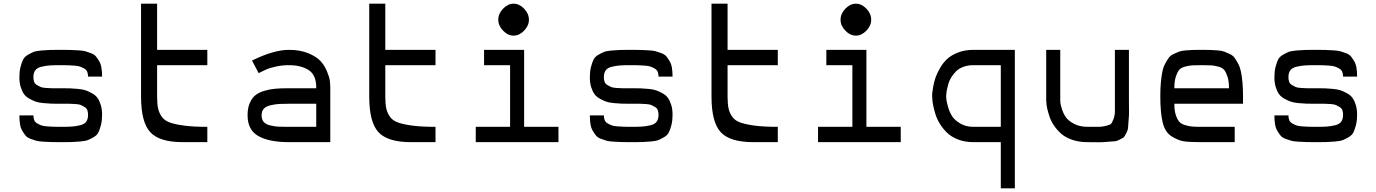

<svg xmlns="http://www.w3.org/2000/svg" viewBox="-20 -770 7456 1040"><path d="M309 0Q275 0 259 -0.5Q243 -1 216 -2.5Q189 -4 176.5 -7.5Q164 -11 145.5 -18Q127 -25 118.5 -35.5Q110 -46 101 -61Q92 -76 88.5 -97Q85 -118 85 -145H161Q161 -130 165.5 -119Q170 -108 181.5 -101.5Q193 -95 203.5 -91Q214 -87 235 -85.5Q256 -84 269 -83.5Q282 -83 309 -83Q349 -83 369.5 -84.5Q390 -86 413.5 -91.5Q437 -97 447 -111Q457 -125 457 -148Q457 -163 453 -173.5Q449 -184 438 -190.5Q427 -197 418.5 -201Q410 -205 389 -206.5Q368 -208 356.5 -208Q345 -208 318 -208H305Q275 -208 259 -208.5Q243 -209 216 -211.5Q189 -214 173.5 -219.5Q158 -225 139 -235.5Q120 -246 109.5 -261Q99 -276 92 -299Q85 -322 85 -352Q85 -383 91 -406.5Q97 -430 104.5 -446Q112 -462 130 -472.5Q148 -483 161.5 -488.5Q175 -494 204 -496.5Q233 -499 251.5 -499.5Q270 -500 309 -500Q343 -500 359 -499.5Q375 -499 402 -497.5Q429 -496 441.5 -492.5Q454 -489 472.5 -482Q491 -475 499.5 -464.5Q508 -454 517 -439Q526 -424 529.5 -403Q533 -382 533 -355H457Q457 -370 452.5 -381Q448 -392 436.5 -398.5Q425 -405 414.5 -409Q404 -413 383 -414.5Q362 -416 349 -416.5Q336 -417 309 -417Q269 -417 248.5 -415.5Q228 -414 204.5 -408.5Q181 -403 171 -389Q161 -375 161 -352Q161 -337 165 -326.5Q169 -316 180 -309.5Q191 -303 199.5 -299Q208 -295 229 -293.5Q250 -292 261.5 -292Q273 -292 300 -292H313Q343 -292 359 -291.5Q375 -291 402 -288.5Q429 -286 444.5 -280.5Q460 -275 479 -264.5Q498 -254 508.5 -239Q519 -224 526 -201Q533 -178 533 -148Q533 -117 527 -93.5Q521 -70 513.5 -54Q506 -38 488 -27.5Q470 -17 456.5 -11.5Q443 -6 414 -3.5Q385 -1 366.5 -0.5Q348 0 309 0Z M970 0Q844 0 794 -54Q744 -108 744 -247V-750H831V-500H1103V-417H831V-247Q831 -207 836.5 -182Q842 -157 857.5 -136Q873 -115 904 -105Q935 -95 982.5 -89Q1030 -83 1103 -83V0Z M1545 0Q1438 0 1379.5 -33Q1321 -66 1321 -146Q1321 -184 1332.5 -211Q1344 -238 1362.5 -253.5Q1381 -269 1411.5 -278Q1442 -287 1472 -289.5Q1502 -292 1545 -292H1693Q1694 -363 1652.5 -390Q1611 -417 1545 -417Q1508 -417 1474.5 -409.5Q1441 -402 1426 -395.5Q1411 -389 1381 -374L1345 -442Q1463 -500 1545 -500Q1605 -500 1649 -482Q1693 -464 1715 -440.5Q1737 -417 1750.5 -385Q1764 -353 1766.5 -333.5Q1769 -314 1769 -295V0ZM1545 -83H1693V-208H1545Q1512 -208 1493.5 -207Q1475 -206 1448.5 -200.5Q1422 -195 1409.5 -181.5Q1397 -168 1397 -146Q1397 -123 1408.5 -109.5Q1420 -96 1444.5 -90.5Q1469 -85 1486 -84Q1503 -83 1535 -83Q1542 -83 1545 -83Z M2206 0Q2080 0 2030 -54Q1980 -108 1980 -247V-750H2067V-500H2339V-417H2067V-247Q2067 -207 2072.5 -182Q2078 -157 2093.5 -136Q2109 -115 2140 -105Q2171 -95 2218.5 -89Q2266 -83 2339 -83V0Z M2845 -663Q2845 -631 2819 -604Q2793 -577 2762 -577Q2731 -577 2705 -604Q2679 -631 2679 -663Q2679 -696 2705 -723Q2731 -750 2762 -750Q2793 -750 2819 -723Q2845 -696 2845 -663ZM2557 0V-83H2743V-417H2602V-500H2819V-83H3005V0Z M3399 0Q3365 0 3349 -0.5Q3333 -1 3306 -2.5Q3279 -4 3266.5 -7.5Q3254 -11 3235.5 -18Q3217 -25 3208.5 -35.5Q3200 -46 3191 -61Q3182 -76 3178.5 -97Q3175 -118 3175 -145H3251Q3251 -130 3255.5 -119Q3260 -108 3271.5 -101.5Q3283 -95 3293.5 -91Q3304 -87 3325 -85.5Q3346 -84 3359 -83.5Q3372 -83 3399 -83Q3439 -83 3459.5 -84.5Q3480 -86 3503.5 -91.5Q3527 -97 3537 -111Q3547 -125 3547 -148Q3547 -163 3543 -173.5Q3539 -184 3528 -190.5Q3517 -197 3508.5 -201Q3500 -205 3479 -206.5Q3458 -208 3446.5 -208Q3435 -208 3408 -208H3395Q3365 -208 3349 -208.5Q3333 -209 3306 -211.5Q3279 -214 3263.5 -219.5Q3248 -225 3229 -235.5Q3210 -246 3199.5 -261Q3189 -276 3182 -299Q3175 -322 3175 -352Q3175 -383 3181 -406.5Q3187 -430 3194.5 -446Q3202 -462 3220 -472.5Q3238 -483 3251.5 -488.5Q3265 -494 3294 -496.5Q3323 -499 3341.5 -499.5Q3360 -500 3399 -500Q3433 -500 3449 -499.5Q3465 -499 3492 -497.5Q3519 -496 3531.5 -492.5Q3544 -489 3562.5 -482Q3581 -475 3589.5 -464.5Q3598 -454 3607 -439Q3616 -424 3619.5 -403Q3623 -382 3623 -355H3547Q3547 -370 3542.5 -381Q3538 -392 3526.5 -398.5Q3515 -405 3504.5 -409Q3494 -413 3473 -414.5Q3452 -416 3439 -416.5Q3426 -417 3399 -417Q3359 -417 3338.5 -415.5Q3318 -414 3294.5 -408.5Q3271 -403 3261 -389Q3251 -375 3251 -352Q3251 -337 3255 -326.5Q3259 -316 3270 -309.5Q3281 -303 3289.5 -299Q3298 -295 3319 -293.5Q3340 -292 3351.5 -292Q3363 -292 3390 -292H3403Q3433 -292 3449 -291.5Q3465 -291 3492 -288.5Q3519 -286 3534.5 -280.5Q3550 -275 3569 -264.5Q3588 -254 3598.5 -239Q3609 -224 3616 -201Q3623 -178 3623 -148Q3623 -117 3617 -93.5Q3611 -70 3603.5 -54Q3596 -38 3578 -27.5Q3560 -17 3546.5 -11.5Q3533 -6 3504 -3.5Q3475 -1 3456.5 -0.5Q3438 0 3399 0Z M4060 0Q3934 0 3884 -54Q3834 -108 3834 -247V-750H3921V-500H4193V-417H3921V-247Q3921 -207 3926.5 -182Q3932 -157 3947.5 -136Q3963 -115 3994 -105Q4025 -95 4072.5 -89Q4120 -83 4193 -83V0Z M4699 -663Q4699 -631 4673 -604Q4647 -577 4616 -577Q4585 -577 4559 -604Q4533 -631 4533 -663Q4533 -696 4559 -723Q4585 -750 4616 -750Q4647 -750 4673 -723Q4699 -696 4699 -663ZM4411 0V-83H4597V-417H4456V-500H4673V-83H4859V0Z M5401 250V0H5253Q5207 0 5170.5 -14Q5134 -28 5111 -50Q5088 -72 5071.5 -98.5Q5055 -125 5047 -151.5Q5039 -178 5034.5 -200Q5030 -222 5030 -236L5029 -250Q5029 -255 5029.5 -264Q5030 -273 5034.5 -299Q5039 -325 5047 -348.5Q5055 -372 5071.5 -401Q5088 -430 5111 -451Q5134 -472 5170.5 -486Q5207 -500 5253 -500H5477V250ZM5253 -83H5401V-417H5253Q5223 -417 5198.5 -408Q5174 -399 5159 -384Q5144 -369 5133 -351.5Q5122 -334 5117 -316Q5112 -298 5109 -283Q5106 -268 5106 -259L5105 -250Q5105 -243 5106 -232Q5107 -221 5115 -192Q5123 -163 5137 -141Q5151 -119 5181.5 -101Q5212 -83 5253 -83Z M5871 0Q5825 0 5788.5 -12.5Q5752 -25 5729 -45Q5706 -65 5689.5 -89.5Q5673 -114 5665 -138Q5657 -162 5652.5 -182Q5648 -202 5648 -214L5647 -227V-500H5723V-227Q5723 -221 5724 -211Q5725 -201 5733 -176.5Q5741 -152 5755 -133Q5769 -114 5799.5 -98.5Q5830 -83 5871 -83Q5915 -83 5932 -83Q5949 -83 5971.5 -88.5Q5994 -94 5999 -100Q6004 -106 6011.5 -125.5Q6019 -145 6019 -165.5Q6019 -186 6019 -227V-500H6095V-227Q6095 -183 6095.5 -164.5Q6096 -146 6093 -116Q6090 -86 6090 -76.5Q6090 -67 6080.5 -48.5Q6071 -30 6068 -27Q6065 -24 6046.5 -14.5Q6028 -5 6019.5 -5Q6011 -5 5980 -2Q5949 1 5932.5 0.5Q5916 0 5871 0Z M6489 0Q6422 0 6392.5 -4.5Q6363 -9 6327 -31Q6291 -53 6278 -106Q6265 -159 6265 -250Q6265 -291 6268 -323.5Q6271 -356 6276 -381Q6281 -406 6291 -424.5Q6301 -443 6310 -456Q6319 -469 6336 -477Q6353 -485 6365.5 -490Q6378 -495 6402 -497Q6426 -499 6442.5 -499.5Q6459 -500 6489 -500Q6519 -500 6535.5 -499.5Q6552 -499 6576 -497Q6600 -495 6612.5 -490Q6625 -485 6642 -477Q6659 -469 6668 -456Q6677 -443 6687 -424.5Q6697 -406 6702 -381Q6707 -356 6710 -323.5Q6713 -291 6713 -250V-208H6341Q6341 -172 6348.5 -148.5Q6356 -125 6366.5 -112Q6377 -99 6398.5 -92.5Q6420 -86 6438 -84.5Q6456 -83 6489 -83H6668V0ZM6341 -292H6637Q6637 -329 6629.5 -353Q6622 -377 6612 -390Q6602 -403 6579.5 -409Q6557 -415 6540.5 -416Q6524 -417 6489 -417Q6454 -417 6437.5 -416Q6421 -415 6398.5 -409Q6376 -403 6366 -390Q6356 -377 6348.5 -353Q6341 -329 6341 -292Z M7107 0Q7073 0 7057 -0.5Q7041 -1 7014 -2.5Q6987 -4 6974.5 -7.5Q6962 -11 6943.5 -18Q6925 -25 6916.5 -35.5Q6908 -46 6899 -61Q6890 -76 6886.5 -97Q6883 -118 6883 -145H6959Q6959 -130 6963.5 -119Q6968 -108 6979.5 -101.5Q6991 -95 7001.5 -91Q7012 -87 7033 -85.5Q7054 -84 7067 -83.5Q7080 -83 7107 -83Q7147 -83 7167.5 -84.5Q7188 -86 7211.5 -91.5Q7235 -97 7245 -111Q7255 -125 7255 -148Q7255 -163 7251 -173.5Q7247 -184 7236 -190.5Q7225 -197 7216.5 -201Q7208 -205 7187 -206.5Q7166 -208 7154.5 -208Q7143 -208 7116 -208H7103Q7073 -208 7057 -208.5Q7041 -209 7014 -211.5Q6987 -214 6971.5 -219.5Q6956 -225 6937 -235.5Q6918 -246 6907.5 -261Q6897 -276 6890 -299Q6883 -322 6883 -352Q6883 -383 6889 -406.5Q6895 -430 6902.5 -446Q6910 -462 6928 -472.5Q6946 -483 6959.5 -488.5Q6973 -494 7002 -496.5Q7031 -499 7049.5 -499.5Q7068 -500 7107 -500Q7141 -500 7157 -499.5Q7173 -499 7200 -497.5Q7227 -496 7239.5 -492.5Q7252 -489 7270.5 -482Q7289 -475 7297.5 -464.5Q7306 -454 7315 -439Q7324 -424 7327.5 -403Q7331 -382 7331 -355H7255Q7255 -370 7250.5 -381Q7246 -392 7234.5 -398.5Q7223 -405 7212.5 -409Q7202 -413 7181 -414.5Q7160 -416 7147 -416.5Q7134 -417 7107 -417Q7067 -417 7046.5 -415.5Q7026 -414 7002.5 -408.5Q6979 -403 6969 -389Q6959 -375 6959 -352Q6959 -337 6963 -326.5Q6967 -316 6978 -309.5Q6989 -303 6997.5 -299Q7006 -295 7027 -293.5Q7048 -292 7059.5 -292Q7071 -292 7098 -292H7111Q7141 -292 7157 -291.5Q7173 -291 7200 -288.5Q7227 -286 7242.5 -280.5Q7258 -275 7277 -264.5Q7296 -254 7306.5 -239Q7317 -224 7324 -201Q7331 -178 7331 -148Q7331 -117 7325 -93.5Q7319 -70 7311.5 -54Q7304 -38 7286 -27.5Q7268 -17 7254.5 -11.5Q7241 -6 7212 -3.5Q7183 -1 7164.5 -0.5Q7146 0 7107 0Z"/></svg>

Font: Hermit Light
Style: Regular
Weight: 300
Designer: Pablo Caro
Version: Version 2.000;PS 002.000;hotconv 1.0.88;makeotf.lib2.5.64775